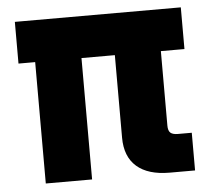

<svg xmlns="http://www.w3.org/2000/svg" viewBox="-45 -616 739 665"><g transform="rotate(-5 324.5 -283.5)"><path d="M88 0V-422H30V-567H607V-422H525V-163Q525 -145 533 -138Q541 -131 559 -131H607V0H519Q444 0 404.5 -34.5Q365 -69 365 -135V-422H249V0Z"/></g></svg>

Font: Open Sauce Sans Black
Style: Regular
Weight: 900
Designer: Alfredo Marco Pradil
Foundry: Creative Sauce Fz LLC
Version: Version 1.477